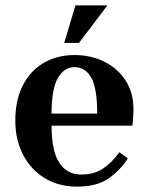

<svg xmlns="http://www.w3.org/2000/svg" viewBox="-20 -685 549 715"><path d="M37 -235Q37 -313 65.5 -368Q94 -423 144 -451.5Q194 -480 257 -480Q319 -480 369 -455Q419 -430 448 -384.5Q477 -339 477 -280Q477 -261 475 -237L473 -217H172Q172 -122 201 -78.5Q230 -35 282 -35Q330 -35 362.5 -56.5Q395 -78 425 -118L456 -95Q427 -50 383.5 -20Q340 10 267 10Q198 10 146 -22Q94 -54 65.5 -109.5Q37 -165 37 -235ZM342 -262Q342 -356 320 -395.5Q298 -435 257 -435Q219 -435 195.5 -394.5Q172 -354 172 -262ZM219 -525 261 -665H380L274 -525Z"/></svg>

Font: Philosopher
Style: Bold
Weight: 700
Designer: Jovanny Lemonad
Foundry: Jovanny Lemonad
Version: Version 2.000